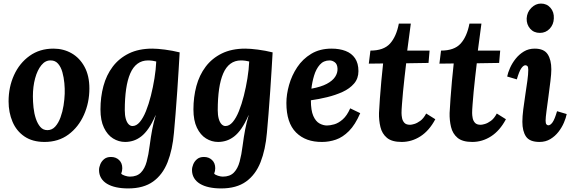

<svg xmlns="http://www.w3.org/2000/svg" viewBox="-20 -783 3199 1074"><path d="M279 -511Q335 -511 380.5 -485Q426 -459 453 -409Q480 -359 480 -288Q480 -209 449.5 -140.5Q419 -72 363 -30.5Q307 11 229 11Q162 11 117 -19.5Q72 -50 50 -102Q28 -154 28 -216Q28 -296 58.5 -363Q89 -430 145.5 -470.5Q202 -511 279 -511ZM264 -445Q234 -446 211.5 -418.5Q189 -391 176.5 -345Q164 -299 164 -244Q164 -214 167.5 -181Q171 -148 180.5 -119.5Q190 -91 205.5 -73Q221 -55 245 -55Q271 -55 289 -75Q307 -95 318.5 -126.5Q330 -158 335.5 -193Q341 -228 342 -259Q343 -286 340 -318Q337 -350 329 -379Q321 -408 305 -426.5Q289 -445 264 -445Z M697 271Q660 271 630 264.5Q600 258 578.5 245Q557 232 545.5 212.5Q534 193 534 168Q534 153 541 136Q548 119 562.5 107Q577 95 601 95Q628 95 646 112Q664 129 664 158Q664 174 658 188Q663 195 679 200Q695 205 706 205Q746 205 768 182.5Q790 160 800.5 121Q811 82 817 33Q824 -20 831.5 -59Q839 -98 851 -138H850Q831 -94 811 -65Q791 -36 769.5 -19.5Q748 -3 725.5 4Q703 11 680 11Q644 11 612.5 -8.5Q581 -28 561.5 -68.5Q542 -109 542 -171Q542 -240 558.5 -301.5Q575 -363 610.5 -410Q646 -457 701 -484Q756 -511 832 -511Q860 -511 902.5 -505.5Q945 -500 985 -490Q983 -454 979.5 -396.5Q976 -339 971.5 -273Q967 -207 962 -145.5Q957 -84 953 -40Q945 54 917.5 124Q890 194 836.5 232.5Q783 271 697 271ZM721 -78Q743 -78 762 -100.5Q781 -123 796.5 -161.5Q812 -200 824 -247.5Q836 -295 844 -344.5Q852 -394 854 -439Q848 -441 834.5 -443Q821 -445 808 -445Q774 -445 749 -426.5Q724 -408 708.5 -372Q693 -336 685.5 -284.5Q678 -233 678 -166Q678 -139 683.5 -119Q689 -99 699 -88.5Q709 -78 721 -78Z M1217 271Q1180 271 1150 264.5Q1120 258 1098.5 245Q1077 232 1065.5 212.5Q1054 193 1054 168Q1054 153 1061 136Q1068 119 1082.5 107Q1097 95 1121 95Q1148 95 1166 112Q1184 129 1184 158Q1184 174 1178 188Q1183 195 1199 200Q1215 205 1226 205Q1266 205 1288 182.5Q1310 160 1320.5 121Q1331 82 1337 33Q1344 -20 1351.5 -59Q1359 -98 1371 -138H1370Q1351 -94 1331 -65Q1311 -36 1289.5 -19.5Q1268 -3 1245.5 4Q1223 11 1200 11Q1164 11 1132.5 -8.5Q1101 -28 1081.5 -68.5Q1062 -109 1062 -171Q1062 -240 1078.5 -301.5Q1095 -363 1130.5 -410Q1166 -457 1221 -484Q1276 -511 1352 -511Q1380 -511 1422.5 -505.5Q1465 -500 1505 -490Q1503 -454 1499.5 -396.5Q1496 -339 1491.5 -273Q1487 -207 1482 -145.5Q1477 -84 1473 -40Q1465 54 1437.5 124Q1410 194 1356.5 232.5Q1303 271 1217 271ZM1241 -78Q1263 -78 1282 -100.5Q1301 -123 1316.5 -161.5Q1332 -200 1344 -247.5Q1356 -295 1364 -344.5Q1372 -394 1374 -439Q1368 -441 1354.5 -443Q1341 -445 1328 -445Q1294 -445 1269 -426.5Q1244 -408 1228.5 -372Q1213 -336 1205.5 -284.5Q1198 -233 1198 -166Q1198 -139 1203.5 -119Q1209 -99 1219 -88.5Q1229 -78 1241 -78Z M1835 -511Q1879 -511 1913 -498Q1947 -485 1966 -457Q1985 -429 1985 -385Q1985 -344 1960.5 -315.5Q1936 -287 1896.5 -269Q1857 -251 1810 -239.5Q1763 -228 1719 -222Q1719 -165 1732.5 -134.5Q1746 -104 1767 -92.5Q1788 -81 1809 -81Q1826 -81 1849.5 -87.5Q1873 -94 1897 -115Q1921 -136 1939 -177L1995 -150Q1967 -85 1932 -50Q1897 -15 1859 -2Q1821 11 1782 11Q1690 12 1636 -42Q1582 -96 1582 -207Q1582 -255 1597 -308Q1612 -361 1642.5 -407Q1673 -453 1721 -482Q1769 -511 1835 -511ZM1824 -445Q1790 -445 1769 -421Q1748 -397 1737 -360.5Q1726 -324 1722 -287Q1776 -297 1808 -314Q1840 -331 1854.5 -353Q1869 -375 1868 -399Q1867 -424 1853 -434.5Q1839 -445 1824 -445Z M2278 -651 2258 -500H2383L2377 -431L2252 -429Q2248 -393 2243 -351.5Q2238 -310 2234.5 -270.5Q2231 -231 2228.5 -199.5Q2226 -168 2226 -151Q2226 -138 2229 -122.5Q2232 -107 2242 -96Q2252 -85 2274 -85Q2282 -85 2297.5 -89.5Q2313 -94 2331 -107Q2349 -120 2364 -148L2415 -116Q2381 -52 2332 -20.5Q2283 11 2227 11Q2172 11 2144.5 -12Q2117 -35 2108 -72.5Q2099 -110 2100 -151Q2102 -185 2105 -231.5Q2108 -278 2113 -329.5Q2118 -381 2123 -428L2043 -427L2052 -500Q2126 -500 2161.5 -539Q2197 -578 2211 -651Z M2673 -651 2653 -500H2778L2772 -431L2647 -429Q2643 -393 2638 -351.5Q2633 -310 2629.5 -270.5Q2626 -231 2623.5 -199.5Q2621 -168 2621 -151Q2621 -138 2624 -122.5Q2627 -107 2637 -96Q2647 -85 2669 -85Q2677 -85 2692.5 -89.5Q2708 -94 2726 -107Q2744 -120 2759 -148L2810 -116Q2776 -52 2727 -20.5Q2678 11 2622 11Q2567 11 2539.5 -12Q2512 -35 2503 -72.5Q2494 -110 2495 -151Q2497 -185 2500 -231.5Q2503 -278 2508 -329.5Q2513 -381 2518 -428L2438 -427L2447 -500Q2521 -500 2556.5 -539Q2592 -578 2606 -651Z M2971 -511Q3023 -511 3043.5 -479.5Q3064 -448 3064 -395Q3064 -371 3059 -330Q3054 -289 3048 -244Q3042 -199 3037 -162Q3032 -125 3032 -108Q3032 -92 3037 -87Q3042 -82 3047 -82Q3059 -82 3071 -99Q3083 -116 3096 -161L3150 -145Q3146 -124 3134.5 -97Q3123 -70 3104 -45.5Q3085 -21 3058.5 -5Q3032 11 2998 11Q2943 11 2922.5 -19Q2902 -49 2902 -102Q2902 -131 2907 -171Q2912 -211 2918.5 -253Q2925 -295 2930 -331.5Q2935 -368 2935 -392Q2935 -409 2930 -413.5Q2925 -418 2919 -418Q2908 -418 2896 -401Q2884 -384 2871 -339L2817 -355Q2821 -376 2833 -403Q2845 -430 2864.5 -454.5Q2884 -479 2910.5 -495Q2937 -511 2971 -511ZM3006 -763Q3039 -763 3059.5 -739Q3080 -715 3078 -680Q3077 -646 3055 -622.5Q3033 -599 3000 -599Q2966 -599 2945.5 -622.5Q2925 -646 2926 -680Q2928 -715 2952 -739Q2976 -763 3006 -763Z"/></svg>

Font: Lora
Style: Bold Italic
Weight: 700
Italic angle: -3°
Designer: Olga Karpushina, Alexei Vanyashin (Cyrillic)
Foundry: Cyreal
Version: Version 3.004